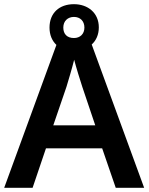

<svg xmlns="http://www.w3.org/2000/svg" viewBox="-20 -899 711 919"><path d="M534 0H670L419 -686C440 -705 453 -733 453 -768C453 -837 401 -879 334 -879C264 -879 217 -837 217 -767C217 -732 229 -704 250 -684L0 0H136L200 -189H469ZM334 -717C301 -717 283 -736 283 -767C283 -799 305 -818 334 -818C363 -818 384 -799 384 -767C384 -736 363 -717 334 -717ZM374 -483 436 -299H235L298 -483C305 -506 325 -572 335 -613C344 -578 365 -510 374 -483Z"/></svg>

Font: Noto Sans Telugu SemiBold
Style: Regular
Weight: 600
Designer: Jelle Bosma - Monotype Design Team
Foundry: Monotype Imaging Inc.
Version: Version 2.005